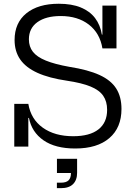

<svg xmlns="http://www.w3.org/2000/svg" viewBox="-20 -782 705 1024"><path d="M381.3 10Q274.9 10 212 -33.7Q149.2 -77.4 134.4 -152.9H117L131.1 -228Q144.8 -146.4 208.4 -100.9Q271.9 -55.5 370.5 -55.5Q458.6 -55.5 504.9 -91.8Q551.3 -128.1 551.3 -196.1Q551.3 -241 530.4 -271.3Q509.6 -301.5 462.8 -320.6Q416 -339.8 337.9 -351.4Q241.7 -365.4 179.8 -393.5Q117.8 -421.6 87.8 -464.9Q57.8 -508.3 57.8 -568.5Q57.8 -660.1 120.7 -711.1Q183.6 -762 293.5 -762Q362.6 -762 410.9 -742.2Q459.2 -722.3 487.1 -685.5Q515 -648.6 523.3 -597.5H540.6L526.2 -524Q513 -605.2 453.8 -650.9Q394.7 -696.5 303.6 -696.5Q225 -696.5 179.5 -663.9Q134.1 -631.2 134.1 -572.1Q134.1 -533.3 155.5 -505.8Q177 -478.2 224.5 -458.9Q271.9 -439.5 349.7 -425.6Q449.5 -410 510.6 -382.1Q571.7 -354.2 599.8 -309.9Q627.9 -265.7 627.9 -201Q627.9 -101.1 563.3 -45.6Q498.8 10 381.3 10ZM56.1 0V-228H131.1V0ZM526.2 -524V-752H601.2V-524ZM283.7 64.8H391.2V119.8L363.3 140.8H283.7ZM358.4 75.2H391.2V139.7Q391.2 178.5 369.5 200Q347.8 221.5 305.1 221.5H283.4V192.3H305.1Q333.1 192.3 345.7 179.8Q358.4 167.3 358.4 141Z"/></svg>

Font: Hepta Slab ExtraLight
Style: Regular
Weight: 200
Designer: Michael LaGattuta
Foundry: Michael LaGattuta
Version: Version 1.100